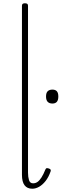

<svg xmlns="http://www.w3.org/2000/svg" viewBox="-20 -1135 376 1172"><path d="M177 17Q146 17 130 -4Q114 -25 114 -68V-1100Q114 -1108 118.5 -1111.5Q123 -1115 132 -1115Q142 -1115 146.5 -1111.5Q151 -1108 151 -1100V-81Q151 -55 157 -35.5Q163 -16 182 -16Q197 -16 209 -24.5Q221 -33 233 -51.5Q245 -70 257 -100Q260 -108 266 -108.5Q272 -109 279 -106Q287 -104 289 -99Q291 -94 289 -89Q277 -54 258.5 -30.5Q240 -7 219 5Q198 17 177 17ZM300 -503Q281 -503 271 -513.5Q261 -524 261 -546Q261 -568 271 -578Q281 -588 300 -588Q318 -588 327 -578Q336 -568 336 -546Q336 -524 327 -513.5Q318 -503 300 -503Z"/></svg>

Font: Playwrite FR Moderne Thin
Style: Regular
Weight: 250
Version: Version 1.002